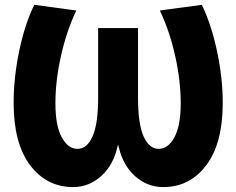

<svg xmlns="http://www.w3.org/2000/svg" viewBox="-20 -760 972 790"><path d="M36.1 -336.9Q36.1 -440.4 59.1 -550.3Q82 -660.2 121.1 -740.2L293.9 -716.8Q253.9 -632.8 231 -530.3Q208 -427.7 208 -335.4Q208 -243.2 233.9 -195.3Q259.8 -147.5 298.8 -147.5Q337.9 -147.5 360.8 -198.7Q383.8 -250 383.8 -358.4V-644.5H547.9V-358.4Q547.9 -250 570.8 -198.7Q593.8 -147.5 632.8 -147.5Q671.9 -147.5 697.8 -195.3Q723.6 -243.2 723.6 -335.4Q723.6 -427.7 700.7 -530.3Q677.7 -632.8 637.7 -716.8L810.5 -740.2Q849.6 -659.2 873 -549.3Q896.5 -439.5 896.5 -336.9Q896.5 -169.9 828.6 -80.1Q760.7 9.8 651.4 9.8Q585.9 9.8 535.2 -35.6Q484.4 -81.1 466.8 -162.1H464.8Q447.3 -81.1 396.5 -35.6Q345.7 9.8 281.2 9.8Q171.9 9.8 104 -80.1Q36.1 -169.9 36.1 -336.9Z"/></svg>

Font: GenEi M Gothic v2 Heavy
Style: Regular
Weight: 800
Version: Version 2.0